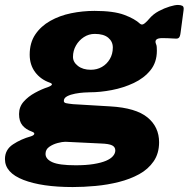

<svg xmlns="http://www.w3.org/2000/svg" viewBox="-70 -582 762 776"><path d="M224 174Q99 174 24.5 145Q-50 116 -50 61Q-50 23 -17.5 1.5Q15 -20 55 -31Q67 -35 68.5 -40.5Q70 -46 59 -50Q34 -59 20.5 -75.5Q7 -92 7 -121Q7 -150 25.5 -171Q44 -192 71.5 -207Q99 -222 124 -230Q137 -235 139.5 -239.5Q142 -244 131 -248Q94 -261 72 -290.5Q50 -320 50 -361Q50 -409 72.5 -442.5Q95 -476 133 -497.5Q171 -519 217.5 -528.5Q264 -538 312 -538Q389 -538 432 -522Q475 -506 496 -486Q504 -479 514.5 -487.5Q525 -496 533 -506Q549 -525 571.5 -537Q594 -549 615.5 -555.5Q637 -562 649 -562Q660 -562 667 -558.5Q674 -555 672 -541L660 -451Q658 -434 653 -429.5Q648 -425 639 -426Q626 -427 609 -427.5Q592 -428 586 -428Q550 -428 561 -403Q563 -399 563.5 -392Q564 -385 564 -377Q564 -330 538 -298Q512 -266 470.5 -246.5Q429 -227 382 -218Q335 -209 293 -209Q286 -209 269.5 -208Q253 -207 234 -203.5Q215 -200 201.5 -193Q188 -186 188 -174Q188 -167 197 -165Q206 -163 225 -161L376 -152Q479 -146 526 -107.5Q573 -69 573 -7Q573 38 551 70Q529 102 492.5 122Q456 142 410.5 153.5Q365 165 316.5 169.5Q268 174 224 174ZM236 86Q278 86 308.5 81Q339 76 358 68Q377 60 386.5 49Q396 38 396 26Q396 12 383 5.5Q370 -1 338 -2L194 -9Q182 -9 163 -4Q144 1 129 11.5Q114 22 114 40Q114 61 141.5 73.5Q169 86 236 86ZM297 -300Q322 -300 342 -311.5Q362 -323 374 -343.5Q386 -364 386 -390Q386 -414 367.5 -429.5Q349 -445 313 -445Q289 -445 269 -432Q249 -419 237 -398Q225 -377 225 -352Q225 -331 245 -315.5Q265 -300 297 -300Z"/></svg>

Font: Libre Franklin Black
Style: Italic
Weight: 900
Italic angle: -8°
Designer: Pablo Impallari, Rodrigo Fuenzalida, Nhung Nguyen
Foundry: Impallari Type
Version: Version 3.000